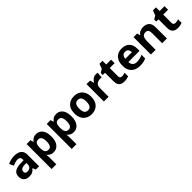

<svg xmlns="http://www.w3.org/2000/svg" viewBox="394 -2347 4272 4272"><g transform="rotate(-45 2529.5 -211.0)"><path d="M302 -557Q412 -557 470.5 -509.5Q529 -462 529 -364V0H425L396 -74H392Q357 -30 318 -10Q279 10 211 10Q138 10 90 -32.5Q42 -75 42 -163Q42 -250 103 -291.5Q164 -333 286 -337L381 -340V-364Q381 -407 358.5 -427Q336 -447 296 -447Q256 -447 218 -435.5Q180 -424 142 -407L93 -508Q137 -531 190.5 -544Q244 -557 302 -557ZM323 -251Q251 -249 223 -225Q195 -201 195 -162Q195 -128 215 -113.5Q235 -99 267 -99Q315 -99 348 -127.5Q381 -156 381 -208V-253Z M986 -556Q1078 -556 1135 -484.5Q1192 -413 1192 -274Q1192 -135 1133 -62.5Q1074 10 982 10Q923 10 888 -11.5Q853 -33 831 -60H823Q831 -18 831 20V240H682V-546H803L824 -475H831Q853 -508 890 -532Q927 -556 986 -556ZM938 -437Q880 -437 856.5 -401Q833 -365 831 -291V-275Q831 -196 854.5 -153.5Q878 -111 940 -111Q991 -111 1015.5 -153.5Q1040 -196 1040 -276Q1040 -437 938 -437Z M1619 -556Q1711 -556 1768 -484.5Q1825 -413 1825 -274Q1825 -135 1766 -62.5Q1707 10 1615 10Q1556 10 1521 -11.5Q1486 -33 1464 -60H1456Q1464 -18 1464 20V240H1315V-546H1436L1457 -475H1464Q1486 -508 1523 -532Q1560 -556 1619 -556ZM1571 -437Q1513 -437 1489.5 -401Q1466 -365 1464 -291V-275Q1464 -196 1487.5 -153.5Q1511 -111 1573 -111Q1624 -111 1648.5 -153.5Q1673 -196 1673 -276Q1673 -437 1571 -437Z M2444 -274Q2444 -138 2372.5 -64Q2301 10 2178 10Q2102 10 2042.5 -23Q1983 -56 1949 -119.5Q1915 -183 1915 -274Q1915 -410 1986 -483Q2057 -556 2181 -556Q2258 -556 2317 -523Q2376 -490 2410 -427.5Q2444 -365 2444 -274ZM2067 -274Q2067 -193 2093.5 -151.5Q2120 -110 2180 -110Q2239 -110 2265.5 -151.5Q2292 -193 2292 -274Q2292 -355 2265.5 -395.5Q2239 -436 2179 -436Q2120 -436 2093.5 -395.5Q2067 -355 2067 -274Z M2872 -556Q2883 -556 2898 -555Q2913 -554 2922 -552L2911 -412Q2904 -414 2890.5 -415.5Q2877 -417 2867 -417Q2829 -417 2794 -403.5Q2759 -390 2737.5 -360Q2716 -330 2716 -278V0H2567V-546H2680L2702 -454H2709Q2733 -496 2775 -526Q2817 -556 2872 -556Z M3251 -109Q3276 -109 3299 -114Q3322 -119 3345 -126V-15Q3321 -5 3285.5 2.5Q3250 10 3208 10Q3159 10 3120.5 -6Q3082 -22 3059.5 -61.5Q3037 -101 3037 -171V-434H2966V-497L3048 -547L3091 -662H3186V-546H3339V-434H3186V-171Q3186 -140 3204 -124.5Q3222 -109 3251 -109Z M3680 -556Q3793 -556 3859 -491.5Q3925 -427 3925 -308V-236H3573Q3575 -173 3610.5 -137Q3646 -101 3709 -101Q3762 -101 3805 -111.5Q3848 -122 3894 -144V-29Q3854 -9 3809.5 0.5Q3765 10 3702 10Q3620 10 3557 -20.5Q3494 -51 3458 -113Q3422 -175 3422 -269Q3422 -365 3454.5 -428.5Q3487 -492 3545 -524Q3603 -556 3680 -556ZM3681 -450Q3638 -450 3609.5 -422Q3581 -394 3576 -335H3785Q3784 -385 3759 -417.5Q3734 -450 3681 -450Z M4356 -556Q4444 -556 4497 -508.5Q4550 -461 4550 -356V0H4401V-319Q4401 -378 4380 -407.5Q4359 -437 4313 -437Q4245 -437 4220 -390.5Q4195 -344 4195 -257V0H4046V-546H4160L4180 -476H4188Q4214 -518 4259.5 -537Q4305 -556 4356 -556Z M4933 -109Q4958 -109 4981 -114Q5004 -119 5027 -126V-15Q5003 -5 4967.5 2.5Q4932 10 4890 10Q4841 10 4802.5 -6Q4764 -22 4741.5 -61.5Q4719 -101 4719 -171V-434H4648V-497L4730 -547L4773 -662H4868V-546H5021V-434H4868V-171Q4868 -140 4886 -124.5Q4904 -109 4933 -109Z"/></g></svg>

Font: RS Noto Sans
Style: Bold
Weight: 700
Designer: Monotype Design Team
Foundry: Monotype Imaging Inc.
Version: Version 3.10